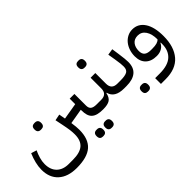

<svg xmlns="http://www.w3.org/2000/svg" viewBox="-15 -1163 2019 2019"><g transform="rotate(-45 994.0 -153.5)"><path d="M948 0Q902 0 870 -8.5Q838 -17 817.5 -35.5Q797 -54 788 -84Q779 -114 779 -156V-164L610 -135Q615 -100 617.5 -74.5Q620 -49 620 -26Q620 111 547 175.5Q474 240 317 240Q186 240 113 174Q40 108 40 -10Q40 -56 52.5 -107.5Q65 -159 87 -210L149 -191Q130 -152 118 -109.5Q106 -67 106 -29Q106 56 154 103Q202 150 287 150H347Q453 150 502.5 107.5Q552 65 552 -26Q552 -42 551 -58Q550 -74 547.5 -93.5Q545 -113 540.5 -137Q536 -161 530 -191L513 -274L583 -288L596 -216L779 -247V-329H849V-156Q849 -118 870 -102Q891 -86 935 -86H970V-20L950 0ZM332 -312Q312 -312 300 -323.5Q288 -335 288 -361Q288 -387 300 -398.5Q312 -410 332 -410H343Q363 -410 375 -398.5Q387 -387 387 -361Q387 -335 375 -323.5Q363 -312 343 -312ZM873 200Q853 200 841 188.5Q829 177 829 151Q829 125 841 113.5Q853 102 873 102H884Q904 102 916 113.5Q928 125 928 151Q928 177 916 188.5Q904 200 884 200ZM744 200Q724 200 712 188.5Q700 177 700 151Q700 125 712 113.5Q724 102 744 102H755Q775 102 787 113.5Q799 125 799 151Q799 177 787 188.5Q775 200 755 200Z M950 -66 970 -86H1005Q1090 -86 1090 -171V-329H1160V-171Q1160 -86 1245 -86H1280V-20L1260 0Q1122 0 1098 -98H1093Q1082 -43 1050 -21.5Q1018 0 950 0ZM1119 -449Q1099 -449 1087 -460.5Q1075 -472 1075 -498Q1075 -524 1087 -535.5Q1099 -547 1119 -547H1130Q1150 -547 1162 -535.5Q1174 -524 1174 -498Q1174 -472 1162 -460.5Q1150 -449 1130 -449Z M1260 -66 1280 -86H1295Q1361 -86 1390.5 -102.5Q1420 -119 1420 -166Q1420 -184 1417.5 -212Q1415 -240 1407 -286L1393 -369L1463 -380L1475 -297Q1482 -248 1485 -217Q1488 -186 1488 -166Q1488 -82 1438.5 -41Q1389 0 1295 0H1260ZM1412 200Q1392 200 1380 188.5Q1368 177 1368 151Q1368 125 1380 113.5Q1392 102 1412 102H1423Q1443 102 1455 113.5Q1467 125 1467 151Q1467 177 1455 188.5Q1443 200 1423 200Z M1567 154H1636Q1757 154 1815 101Q1873 48 1873 -47V-69H1868Q1854 -36 1821.5 -17Q1789 2 1745 2Q1665 2 1621 -40.5Q1577 -83 1577 -160Q1577 -205 1590.5 -245Q1604 -285 1628 -314.5Q1652 -344 1685.5 -361.5Q1719 -379 1759 -379Q1845 -379 1894 -305Q1943 -231 1943 -97Q1943 62 1866.5 151Q1790 240 1636 240H1567ZM1765 -86Q1808 -86 1833.5 -93.5Q1859 -101 1873 -117Q1873 -198 1841 -245.5Q1809 -293 1753 -293Q1702 -293 1674.5 -259Q1647 -225 1647 -170Q1647 -126 1670.5 -106Q1694 -86 1745 -86Z"/></g></svg>

Font: IBM Plex Sans Arabic
Style: Regular
Weight: 400
Designer: Mike Abbink, Paul van der Laan, Pieter van Rosmalen, Wael Morcos, Khajak Apelian
Foundry: Bold Monday
Version: Version 1.1